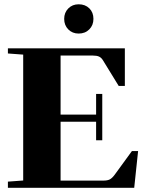

<svg xmlns="http://www.w3.org/2000/svg" viewBox="-20 -893 686 913"><path d="M354 -733.4Q324.2 -733.4 304.7 -753.2Q285.2 -772.9 285.2 -803.2Q285.2 -833 304.7 -852.8Q324.2 -872.6 354 -872.6Q385.3 -872.6 404.8 -853.3Q424.3 -834 424.3 -803.2Q424.3 -772.9 404.5 -753.2Q384.8 -733.4 354 -733.4ZM17.6 0V-29.3L90.3 -34.7V-633.3L17.6 -638.7V-663.1H573.7V-484.4H544.4L469.2 -606.9Q461.9 -618.7 451.2 -623.8Q440.4 -628.9 420.4 -628.9H268.1V-348.1H437V-446.3H466.3V-226.1H437V-314H268.1V-34.2H471.2Q491.2 -34.2 502.2 -40Q513.2 -45.9 524.9 -61.5L607.4 -174.8H636.7L618.2 0Z"/></svg>

Font: Elstob Grade
Style: Regular
Weight: 400
Designer: Peter S. Baker
Version: Version 1.015